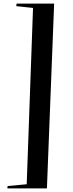

<svg xmlns="http://www.w3.org/2000/svg" viewBox="-20 -830 407 1064"><path d="M163 -786 70 -796 72 -810H280L240 214H21L22 201L128 191Z"/></svg>

Font: Literata 72pt SemiBold
Style: Italic
Weight: 600
Italic angle: -2°
Designer: Latin by Veronika Burian and Jose Scaglione. Greek by Irene Vlachou. Cyrillic by Vera Evstafieva
Foundry: TypeTogether
Version: Version 3.002